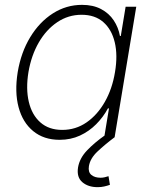

<svg xmlns="http://www.w3.org/2000/svg" viewBox="-20 -567 623 794"><path d="M226.6 11.2Q161.1 11.2 117.4 -24.7Q73.7 -60.5 56.9 -123.5Q40 -186.5 53.2 -268.6Q66.9 -350.6 105 -413.3Q143.1 -476.1 198.5 -511.5Q253.9 -546.9 319.3 -546.9Q365.2 -546.9 397.9 -529.5Q430.7 -512.2 450.2 -482.9Q469.7 -453.6 476.1 -418H479.5L499.5 -539.1H543.5L454.1 0H411.1L430.7 -118.7H426.3Q407.2 -83 377.9 -53.5Q348.6 -23.9 310.5 -6.3Q272.5 11.2 226.6 11.2ZM237.3 -29.8Q293 -29.8 337.9 -60.8Q382.8 -91.8 413.6 -145.8Q444.3 -199.7 455.6 -269Q467.3 -338.4 454.6 -391.8Q441.9 -445.3 407.2 -475.6Q372.6 -505.9 317.4 -505.9Q262.2 -505.9 216.6 -475.1Q170.9 -444.3 140.1 -390.9Q109.4 -337.4 97.7 -269Q86.4 -200.2 99.1 -146Q111.8 -91.8 147 -60.8Q182.1 -29.8 237.3 -29.8ZM383.8 207Q344.7 207 320.6 186.5Q296.4 166 302.7 125.5Q309.1 87.4 339.8 55.2Q370.6 22.9 413.6 -7.3L454.6 0Q413.1 31.2 383.1 59.6Q353 87.9 347.7 120.1Q343.8 144.5 357.7 156.2Q371.6 168 396 168Q404.8 168 413.1 166Q421.4 164.1 428.7 161.6L434.6 197.3Q423.8 201.2 411.1 204.1Q398.4 207 383.8 207Z"/></svg>

Font: Inter 18pt ExtraLight
Style: Italic
Weight: 250
Italic angle: -9.3988°
Designer: Rasmus Andersson
Foundry: rsms
Version: Version 4.001;git-66647c0bb